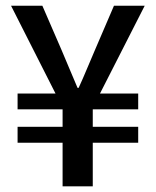

<svg xmlns="http://www.w3.org/2000/svg" viewBox="-20 -657 549 677"><path d="M200.7 0V-153.8H42V-210H200.7V-271.5H42V-327.1H175.8L19 -636.7H129.4L197.3 -480Q211.4 -447.3 225.1 -414.1Q238.8 -380.9 253.4 -347.2H257.3Q272.9 -381.3 286.6 -414.3Q300.3 -447.3 314.5 -480L381.8 -636.7H490.2L332.5 -327.1H467.3V-271.5H307.1V-210H467.3V-153.8H307.1V0Z"/></svg>

Font: Varta Light
Style: Bold
Weight: 700
Version: Version 1.004